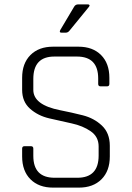

<svg xmlns="http://www.w3.org/2000/svg" viewBox="-20 -856 602 876"><path d="M81 -142V-178Q81 -189 92 -189H121Q132 -189 132 -178V-145Q132 -45 229 -45H333Q430 -45 430 -146V-188Q430 -232 394 -257Q358 -282 307 -293Q256 -304 204.5 -316Q153 -328 117 -360Q81 -392 81 -446V-501Q81 -567 119 -605Q157 -643 222 -643H338Q403 -643 441 -605Q479 -567 479 -501V-473Q479 -462 468 -462H439Q428 -462 428 -473V-498Q428 -598 331 -598H228Q132 -598 132 -496V-446Q132 -377 255 -353Q306 -343 357.5 -330Q409 -317 445 -283Q481 -249 481 -191V-142Q481 -76 443 -38Q405 0 340 0H222Q157 0 119 -38Q81 -76 81 -142ZM337 -836H381Q386 -836 388 -833Q390 -830 386 -825L297 -716Q290 -707 280 -707H260Q249 -707 255 -719L318 -825Q324 -836 337 -836Z"/></svg>

Font: Rajdhani
Style: Regular
Weight: 400
Designer: Satya Rajpurohit, Jyotish Sonowal
Foundry: Indian Type Foundry
Version: Version 1.201;PS 1.0;hotconv 1.0.78;makeotf.lib2.5.61930; tt